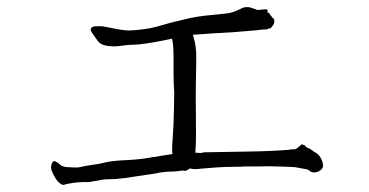

<svg xmlns="http://www.w3.org/2000/svg" viewBox="-20 -616 1040 541"><path d="M345 -530Q364 -531 384 -533.5Q404 -536 422 -541Q442 -547 461 -552Q480 -557 498 -561Q532 -570 579 -574Q626 -578 633 -581Q640 -583 647 -586Q649 -587 651 -588Q653 -589 656 -590Q660 -592 664 -594Q668 -596 677 -596Q682 -596 686.5 -594.5Q691 -593 694 -592L700 -590Q702 -589 703 -588.5Q704 -588 707 -588H711Q712 -588 715 -589H719L729 -590Q732 -590 732 -589L733 -588H734V-585V-581Q734 -579 737 -580Q739 -580 740 -576Q741 -574 745 -570Q746 -568 747 -567Q749 -565 751 -563.5Q753 -562 753 -556Q753 -549 748 -543Q743 -536 741 -536H738Q736 -536 734 -534Q732 -533 725 -533Q719 -533 714 -532Q708 -532 706 -531Q643 -525 580 -522Q546 -520 523 -518Q525 -514 526 -509Q533 -486 533 -457Q533 -428 532 -391Q531 -354 532 -289Q533 -224 531 -196Q531 -191 530 -186Q535 -186 542 -185Q545 -184 556 -187Q556 -187 565 -187Q578 -187 680 -189Q749 -190 794 -194Q797 -194 801 -195Q804 -196 809 -195Q812 -195 818 -199Q821 -202 825 -205Q826 -206 829 -208Q829 -209 832 -210Q832 -209 834 -208Q836 -206 837 -207Q838 -208 840 -205Q844 -199 851 -198Q854 -197 857 -194Q861 -192 864 -189Q867 -187 871 -185Q873 -184 878 -179Q881 -176 886 -167Q888 -163 890 -153Q892 -144 884 -137Q876 -131 867 -130Q861 -130 856 -132Q855 -132 851 -136Q849 -138 844 -139Q843 -139 811 -145Q801 -146 759 -147Q748 -148 706 -147Q681 -147 670 -147Q660 -146 639 -146Q617 -146 593.5 -144.5Q570 -143 549 -141Q528 -138 517 -141Q515 -142 508 -137Q505 -136 504 -135Q502 -134 498 -135Q494 -136 483 -134Q480 -133 450 -132Q433 -131 417 -127Q415 -127 363 -119Q335 -114 310 -112Q300 -111 290 -111Q280 -111 270 -110Q260 -108 255 -107Q247 -106 242 -105Q234 -103 228 -103Q222 -103 213 -103Q190 -102 182 -100Q179 -99 177 -99Q174 -98 169 -98Q166 -97 163 -96Q160 -95 158 -95Q152 -96 146 -102Q140 -107 135 -116Q130 -124 127 -132Q123 -141 124 -147Q126 -163 135 -162Q137 -161 140 -159Q142 -157 144 -157Q145 -157 147 -154Q155 -145 172 -145Q185 -144 198 -144Q201 -144 224 -149Q238 -151 250 -153Q255 -153 275 -158Q294 -163 339 -165Q378 -167 403 -172Q411 -174 419 -174Q419 -175 466 -182Q465 -186 465 -192Q465 -208 467 -233Q469 -258 470 -303Q471 -348 471 -354Q469 -380 469 -411Q469 -438 469 -461Q469 -484 466 -501Q465 -504 465 -507Q409 -495 372 -491Q359 -490 357 -490Q349 -490 342.5 -489.5Q336 -489 317.5 -486.5Q299 -484 281 -487Q263 -490 256 -500Q249 -510 241 -521Q233 -532 237 -537Q241 -542 251 -542Q261 -542 268 -542Q275 -541 290 -538Q326 -530 345 -530Z"/></svg>

Font: ToneOZ-Tsuipita-TC
Style: Tsuipita-TC
Weight: 400
Designer: :Jeffrey Xuan (Chih-Lin Hsuan)  :
Foundry: jeffreyx@gmail.com, cjkFonts.io
Version: Version 0.24071